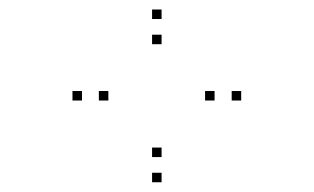

<svg xmlns="http://www.w3.org/2000/svg" viewBox="-20 -807 660 404"><path d="M487.5 -595.5V-615.5H467.5V-595.5ZM320 -767V-787H300V-767ZM152.5 -595.5V-615.5H132.5V-595.5ZM320 -423.5V-443.5H300V-423.5ZM208 -595.5V-615.5H188V-595.5ZM320 -714V-734H300V-714ZM431.5 -595.5V-615.5H411.5V-595.5ZM320 -476.5V-496.5H300V-476.5Z"/></svg>

Font: Monaspace Xenon Dots Var
Style: Regular
Weight: 400
Designer: Riley Cran and the Lettermatic Team
Version: Version 1.100 (Monaspace Xenon Dots)